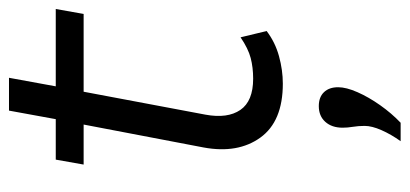

<svg xmlns="http://www.w3.org/2000/svg" viewBox="-262 -379 911 427"><g transform="rotate(-90 193.5 -165.5)"><path d="M221 8Q137 8 101 -42Q65 -92 79 -168L130 -435H41L52 -497H142L161 -601H234L215 -497H387L376 -435H203L152 -164Q143 -115 162.5 -86.5Q182 -58 232 -58Q257 -58 278 -63.5Q299 -69 324 -86L338 -28Q313 -9 282 -0.5Q251 8 221 8ZM93 270Q108 249 117.5 227.5Q127 206 127 190Q127 176 125 164Q123 152 123 141Q123 117 136 102.5Q149 88 171 88Q191 88 202 99.5Q213 111 213 131Q213 149 202 174Q191 199 173 224.5Q155 250 134 270Z"/></g></svg>

Font: Livvic
Style: Italic
Weight: 400
Italic angle: -10°
Designer: Jacques Le Bailly, Baron von Fonthausen
Version: Version 1.001; ttfautohint (v1.8.2)